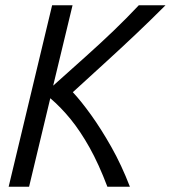

<svg xmlns="http://www.w3.org/2000/svg" viewBox="-20 -713 652 733"><path d="M13 0 179 -693H257L183 -386Q250 -446 307 -497Q364 -548 414 -596Q464 -644 510 -693H612Q552 -633 497 -581Q442 -529 384.5 -476.5Q327 -424 258 -361Q289 -328 327.5 -274.5Q366 -221 405 -152Q444 -83 476 0H390Q357 -87 322 -149.5Q287 -212 250 -257.5Q213 -303 172 -338L91 0Z"/></svg>

Font: Ubuntu Sans Mono
Style: Italic
Weight: 400
Italic angle: -13.5°
Monospace: yes
Designer: Dalton Maag Ltd
Foundry: Dalton Maag Ltd
Version: Version 1.006